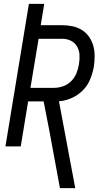

<svg xmlns="http://www.w3.org/2000/svg" viewBox="-20 -755 540 990"><path d="M289 215 235 -78 205 -232H125L87 0H8L129 -735H208L190 -625H300Q328 -625 354 -619.5Q380 -614 402 -600.5Q424 -587 439 -565.5Q454 -544 461 -519Q468 -494 468 -466.5Q468 -439 464 -411Q458 -379 445 -346.5Q432 -314 407 -289Q382 -264 349.5 -249.5Q317 -235 284 -233L368 215ZM137 -302H258Q281 -302 304.5 -310Q328 -318 346 -335.5Q364 -353 373.5 -376Q383 -399 387 -423Q391 -447 390 -471Q389 -495 377.5 -515Q366 -535 345.5 -545Q325 -555 300 -555H179Z"/></svg>

Font: Iosevka Algr
Style: Italic
Weight: 400
Italic angle: -9°
Monospace: yes
Designer: Belleve Invis
Foundry: Belleve Invis
Version: Version 26.0.2; ttfautohint (v1.8.3)